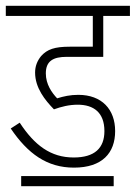

<svg xmlns="http://www.w3.org/2000/svg" viewBox="-20 -642 468 662"><path d="M248 -281C303 -281 340 -254 340 -190C340 -131 306 -99 234 -99C155 -99 99 -141 48 -219L17 -199C76 -112 142 -64 235 -64C333 -64 377 -115 377 -190C377 -265 331 -315 250 -315C222 -315 200 -310 177 -303C159 -322 138 -351 138 -389C138 -432 164 -446 210 -446H336V-587H428V-622H0V-587H300V-481H221C168 -481 143 -472 122 -449C108 -432 101 -413 101 -392C101 -339 135 -297 166 -265C191 -274 218 -281 248 -281ZM53 -35V0H372V-35Z"/></svg>

Font: Noto Sans ExtraCondensed ExtraLight
Style: Italic
Weight: 200
Width: 2
Italic angle: -12°
Designer: Monotype Design Team
Foundry: Monotype Imaging Inc.
Version: Version 2.013